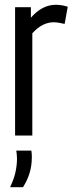

<svg xmlns="http://www.w3.org/2000/svg" viewBox="-20 -566 303 802"><path d="M109 -536V-492Q156 -546 213 -546Q225 -546 237.5 -544Q250 -542 263 -538L250 -466Q238 -469 226 -471Q214 -473 204 -473Q182 -473 160 -462.5Q138 -452 115 -427V0H43V-536ZM22 216Q38 183 44.5 153.5Q51 124 51 96Q51 87 50 78.5Q49 70 48 63H111Q112 69 112.5 76Q113 83 113 90Q113 126 103.5 157Q94 188 76 216Z"/></svg>

Font: Georama Condensed
Style: Regular
Weight: 400
Width: 3
Designer: Jean-Baptiste Levee
Foundry: Production Type
Version: Version 1.000